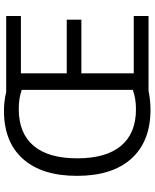

<svg xmlns="http://www.w3.org/2000/svg" viewBox="74 -839 775 963"><g transform="rotate(-90 461.5 -357.5)"><path d="M862.8 0H487.8Q438 9.8 393.1 9.8Q233.4 9.8 147.2 -86.2Q61 -182.1 61 -358.9Q61 -534.7 146 -629.9Q231 -725.1 387.2 -725.1Q437 -725.1 481 -713.9H862.8V-640.1H575.2V-410.2H844.2V-336.9H575.2V-74.2H862.8ZM396 -650.9Q274.4 -650.9 211.7 -576.4Q148.9 -502 148.9 -357.9Q148.9 -212.9 211.7 -137.9Q274.4 -63 395 -63Q449.7 -63 492.2 -79.1V-636.2Q449.7 -650.9 396 -650.9Z"/></g></svg>

Font: Zoram GWebM
Style: Regular
Weight: 400
Foundry: Ascender Corporation
Version: Version 1.000